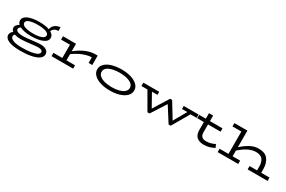

<svg xmlns="http://www.w3.org/2000/svg" viewBox="159 -2197 5860 3932"><g transform="rotate(30 3088.5 -230.5)"><path d="M933 32Q933 94 871 137.5Q809 181 698.5 203Q588 225 445 225Q320 225 236 204.5Q152 184 111 148Q70 112 70 65Q70 32 86.5 6Q103 -20 130 -38Q88 -73 88 -119Q88 -153 111.5 -181.5Q135 -210 171 -228Q132 -265 132 -315Q132 -397 233.5 -440.5Q335 -484 494 -484Q639 -484 732 -450Q746 -523 799.5 -562Q853 -601 922 -605V-519Q810 -517 778 -429Q857 -385 857 -315Q857 -231 752.5 -188Q648 -145 485 -145Q404 -145 334.5 -158Q265 -171 218 -195Q176 -168 176 -134Q176 -102 216.5 -82Q257 -62 345 -62Q396 -62 544 -80Q692 -98 742 -98Q830 -98 881.5 -64.5Q933 -31 933 32ZM230 -315Q230 -265 303.5 -238.5Q377 -212 494 -212Q612 -212 686 -238.5Q760 -265 760 -315Q760 -366 687 -391Q614 -416 494 -416Q376 -416 303 -391Q230 -366 230 -315ZM835 39Q835 -21 731 -21Q703 -21 655.5 -16Q608 -11 558 -5Q500 2 439 8Q378 14 338 14Q248 14 187 -8Q162 15 162 47Q162 93 233.5 122.5Q305 152 444 152Q565 152 653 138Q741 124 788 98.5Q835 73 835 39Z M1870 -482V-260H1784V-392Q1690 -390 1583 -348Q1476 -306 1365 -226V-79H1568V0H1057V-79H1267V-392H1057V-471H1365V-294Q1602 -483 1818 -483Z M2002 -237Q2002 -315 2061 -371Q2120 -427 2220 -455.5Q2320 -484 2442 -484Q2561 -484 2660 -455Q2759 -426 2817.5 -370Q2876 -314 2876 -237Q2876 -160 2818 -103Q2760 -46 2660 -16Q2560 14 2438 13Q2318 14 2218.5 -16.5Q2119 -47 2060.5 -103.5Q2002 -160 2002 -237ZM2773 -237Q2773 -318 2679 -361.5Q2585 -405 2438 -405Q2291 -404 2197.5 -361Q2104 -318 2104 -237Q2104 -184 2148 -145Q2192 -106 2268 -86Q2344 -66 2438 -66Q2533 -66 2609 -86Q2685 -106 2729 -145Q2773 -184 2773 -237Z M4263 -392H4118L3883 13H3833L3609 -340L3382 13H3333L3099 -392H2957V-471H3332V-399H3202L3371 -96L3596 -459H3645L3865 -97L4038 -399H3912V-471H4263Z M4907 -53Q4787 13 4661 13Q4550 13 4492 -41.5Q4434 -96 4434 -204V-392H4277V-471H4434V-602H4532V-471H4829V-392H4532V-205Q4532 -73 4665 -73Q4773 -73 4873 -126Z M6167 -79V0H5695V-79H5872V-175Q5872 -271 5826.5 -333.5Q5781 -396 5667 -396Q5497 -396 5294 -214V-79H5472V0H4986V-79H5196V-607H4986V-686H5294V-294Q5384 -376 5480.5 -429.5Q5577 -483 5683 -483Q5837 -483 5903.5 -393.5Q5970 -304 5970 -167V-79Z"/></g></svg>

Font: BioRhyme Expanded
Style: Regular
Weight: 400
Width: 7
Designer: Aoife Mooney
Foundry: Aoife Mooney Type
Version: Version 1.001